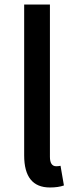

<svg xmlns="http://www.w3.org/2000/svg" viewBox="-20 -817 338 850"><path d="M87 -129V-797H201V-123Q201 -81 229 -81Q238 -81 248 -83L263 4Q238 13 201 13Q87 13 87 -129Z"/></svg>

Font: Noto Sans S Chinese Medium
Style: Regular
Weight: 500
Designer: Ryoko NISHIZUKA  (kana & ideographs); Paul D. Hunt (Latin, Greek & Cyrillic); Wenlong ZHANG  (bopomofo); Sandoll Communi
Foundry: Adobe Systems Incorporated
Version: Version 1.000;PS 1;hotconv 1.0.78;makeotf.lib2.5.61930